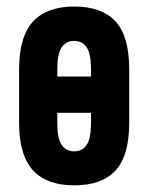

<svg xmlns="http://www.w3.org/2000/svg" viewBox="-20 -556 450 584"><path d="M38.1 -182.6V-344.7Q38.1 -445.3 81.1 -491.2Q123 -536.1 206.1 -536.1Q289.1 -536.1 331.1 -491.2Q373 -446.3 373 -344.7V-182.6Q373 -82 331.1 -37.1Q289.1 7.8 206.1 7.8Q123 7.8 81.1 -37.1Q38.1 -83 38.1 -182.6ZM256.8 -181.6V-345.7Q256.8 -391.6 244.1 -411.1Q231.4 -431.6 205.1 -431.6Q180.7 -431.6 167 -411.1Q154.3 -391.6 154.3 -345.7V-181.6Q154.3 -135.7 167 -116.2Q180.7 -95.7 205.1 -95.7Q231.4 -95.7 244.1 -116.2Q256.8 -135.7 256.8 -181.6ZM67.4 -323.2H342.8V-212.9H67.4Z"/></svg>

Font: Dinish Condensed
Style: Bold
Weight: 700
Width: 3
Designer: Bert Driehuis
Foundry: Playbeing
Version: Version 3.006; git-39231f3c-release